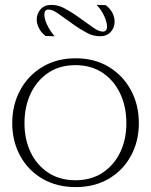

<svg xmlns="http://www.w3.org/2000/svg" viewBox="-20 -750 617 784"><path d="M289 14Q212 14 153.5 -20Q95 -54 62.5 -113.5Q30 -173 30 -247Q30 -322 62.5 -382Q95 -442 153.5 -477Q212 -512 289 -512Q366 -512 424 -477Q482 -442 514.5 -382Q547 -322 547 -247Q547 -173 514.5 -113.5Q482 -54 424 -20Q366 14 289 14ZM288 -14Q352 -14 398.5 -44.5Q445 -75 470.5 -127.5Q496 -180 496 -247Q496 -315 470.5 -368.5Q445 -422 398.5 -453Q352 -484 288 -484Q224 -484 177.5 -453Q131 -422 105.5 -368.5Q80 -315 80 -247Q80 -180 105.5 -127.5Q131 -75 177.5 -44.5Q224 -14 288 -14ZM166 -603Q147 -618 138.5 -636Q130 -654 130 -670Q130 -695 146 -712.5Q162 -730 189 -730Q216 -730 239.5 -718Q263 -706 291 -687Q335 -656 359 -638.5Q383 -621 400 -621Q417 -621 417 -642Q417 -659 406 -683.5Q395 -708 375 -730L412 -729Q431 -714 439.5 -696.5Q448 -679 448 -662Q448 -637 432 -619.5Q416 -602 389 -602Q362 -602 338.5 -614Q315 -626 287 -645Q243 -676 219 -693.5Q195 -711 178 -711Q161 -711 161 -690Q161 -673 172.5 -648.5Q184 -624 203 -602Z"/></svg>

Font: Panamera Light
Style: Regular
Weight: 300
Designer: Bastien Sozeau
Foundry: NBR — Bastien Sozeau
Version: Version 3.002; ttfautohint (v1.8.4.7-5d5b);gftools[0.9.33]